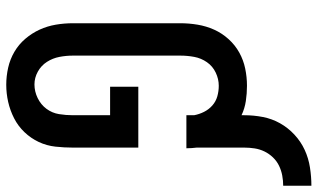

<svg xmlns="http://www.w3.org/2000/svg" viewBox="-216 -768 992 599"><g transform="rotate(90 279.5 -468.0)"><path d="M244 8Q217 8 190.5 2Q164 -4 141 -17.5Q118 -31 100.5 -51.5Q83 -72 72 -96Q61 -120 56.5 -146.5Q52 -173 52 -200V-535Q52 -562 56.5 -589Q61 -616 72 -640.5Q83 -665 101.5 -685.5Q120 -706 143.5 -719Q167 -732 193.5 -737.5Q220 -743 247 -743Q271 -743 294.5 -739.5Q318 -736 339 -726V-735Q339 -764 344.5 -792.5Q350 -821 364 -846Q378 -871 399.5 -891Q421 -911 447 -923Q473 -935 502 -939.5Q531 -944 559 -944V-856Q543 -856 527 -853Q511 -850 496.5 -843Q482 -836 470.5 -824Q459 -812 452 -797.5Q445 -783 442.5 -767Q440 -751 440 -735V-586Q441 -578 441.5 -570.5Q442 -563 442 -556Q442 -556 442 -555.5Q442 -555 442 -554H440H339V-578Q336 -594 328.5 -609Q321 -624 308.5 -635Q296 -646 280 -650.5Q264 -655 247 -655Q226 -655 206 -645.5Q186 -636 173.5 -618Q161 -600 157 -578.5Q153 -557 153 -535V-200Q153 -179 157 -158Q161 -137 172.5 -119Q184 -101 203 -90.5Q222 -80 243 -80Q265 -80 285.5 -90Q306 -100 319 -117.5Q332 -135 335.5 -156.5Q339 -178 339 -200V-316H250V-404H440V-200Q440 -173 437 -145.5Q434 -118 422.5 -93.5Q411 -69 392 -49Q373 -29 348.5 -16.5Q324 -4 297.5 2Q271 8 244 8Z"/></g></svg>

Font: Zed Sans Semibold
Style: Regular
Weight: 600
Designer: Belleve Invis
Foundry: Belleve Invis
Version: Version 1.0.0; ttfautohint (v1.8.4)